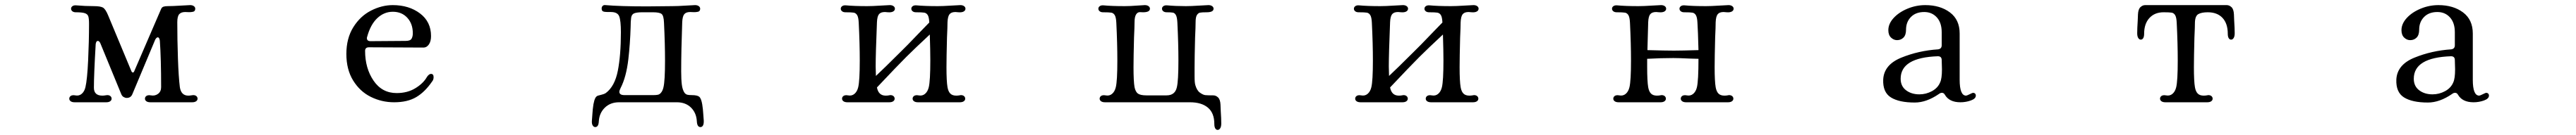

<svg xmlns="http://www.w3.org/2000/svg" viewBox="-20 -400 10040 528"><path d="M278 -379Q312 -376 345 -376Q371 -376 381 -370.5Q391 -365 401 -341L492 -122Q494 -117 497.5 -116.5Q501 -116 503 -121L608 -365Q611 -372 617.5 -374Q624 -376 633 -376Q653 -376 683.5 -378Q714 -380 721 -380Q730 -380 735.5 -376Q741 -372 741 -366Q741 -356 732.5 -354Q724 -352 714.5 -352.5Q705 -353 702 -353Q686 -353 678.5 -344.5Q671 -336 671 -313Q671 -245 673.5 -172Q676 -99 681 -59Q686 -26 714 -26Q720 -26 725 -27Q730 -28 733 -28Q741 -28 745.5 -24Q750 -20 750 -14Q750 -8 744.5 -4Q739 0 729 0H566Q556 0 550.5 -4Q545 -8 545 -14Q545 -21 551 -25Q557 -29 568 -27Q584 -24 596 -33Q608 -42 608 -59Q608 -171 603 -241Q601 -254 595 -254Q590 -254 585 -245L496 -32Q490 -17 474 -17Q468 -17 462 -20.5Q456 -24 453 -31L371 -231Q367 -240 361 -240Q355 -240 353 -228Q346 -107 346 -57Q346 -26 379 -26Q385 -26 390 -27Q395 -28 398 -28Q406 -28 410.5 -24Q415 -20 415 -14Q415 -8 409.5 -4Q404 0 394 0H271Q261 0 255.5 -4Q250 -8 250 -14Q250 -21 256 -25Q262 -29 273 -27Q288 -24 298.5 -33Q309 -42 313 -59Q320 -89 323.5 -163.5Q327 -238 327 -307Q327 -328 324 -336.5Q321 -345 310.5 -348.5Q300 -352 275 -352Q267 -352 262 -356Q257 -360 257 -366Q257 -372 262.5 -376Q268 -380 278 -379Z M1511 -380Q1574 -380 1617 -347.5Q1660 -315 1660 -259Q1660 -238 1651.5 -226Q1643 -214 1631 -214L1418 -215Q1403 -215 1403 -201Q1403 -133 1436 -84.5Q1469 -36 1526 -36Q1568 -36 1599 -55Q1630 -74 1644 -99Q1652 -111 1660 -111Q1670 -111 1670 -98Q1670 -88 1664 -81Q1636 -40 1602 -20Q1568 0 1516 0Q1468 0 1425.5 -21Q1383 -42 1356.5 -85Q1330 -128 1330 -189Q1330 -250 1357 -293.5Q1384 -337 1426 -358.5Q1468 -380 1511 -380ZM1410 -251Q1410 -239 1424 -239L1561 -240Q1579 -240 1584 -248.5Q1589 -257 1589 -270Q1589 -307 1567.5 -330.5Q1546 -354 1511 -354Q1477 -354 1450.5 -329Q1424 -304 1411 -256Q1410 -254 1410 -251Z M2293 8Q2296 -8 2300 -16Q2304 -24 2311 -26Q2317 -28 2326 -30Q2335 -32 2341 -36Q2376 -62 2388 -123Q2400 -184 2400 -274Q2400 -319 2393.5 -336Q2387 -353 2361 -353H2348Q2336 -353 2330.5 -355.5Q2325 -358 2325 -367Q2325 -373 2329 -377Q2333 -381 2340 -380Q2397 -375 2502 -375L2601 -376Q2621 -376 2651.5 -378Q2682 -380 2689 -380Q2698 -380 2703.5 -376Q2709 -372 2709 -366Q2709 -356 2700.5 -354Q2692 -352 2682.5 -352.5Q2673 -353 2670 -353Q2654 -353 2647 -344.5Q2640 -336 2639 -313Q2635 -201 2635 -121Q2635 -89 2637.5 -69Q2640 -49 2648 -37Q2653 -31 2659 -29.5Q2665 -28 2676 -28Q2698 -28 2705.5 -21.5Q2713 -15 2717 8Q2720 27 2721 45Q2722 63 2723 72V75Q2723 86 2719.5 91.5Q2716 97 2710 97Q2697 97 2696 74Q2694 41 2673 20.5Q2652 0 2618 0H2393Q2359 0 2337.5 21Q2316 42 2314 74Q2313 97 2300 97Q2294 97 2290 90.5Q2286 84 2287 72Q2288 63 2289 45Q2290 27 2293 8ZM2394 -41Q2394 -28 2414 -28H2527Q2538 -28 2544.5 -29.5Q2551 -31 2556 -37Q2563 -45 2566 -59Q2572 -84 2572 -163Q2572 -229 2568 -311Q2567 -339 2558.5 -345.5Q2550 -352 2525 -352H2484Q2462 -352 2452 -348Q2442 -344 2440 -331Q2438 -317 2438 -295Q2436 -229 2429 -168Q2421 -99 2399 -56Q2394 -46 2394 -41Z M3725 -28Q3733 -28 3737.5 -24Q3742 -20 3742 -14Q3742 -8 3736.5 -4Q3731 0 3721 0H3638H3558Q3548 0 3542.5 -4Q3537 -8 3537 -14Q3537 -21 3543 -25Q3549 -29 3560 -27Q3575 -24 3585.5 -33Q3596 -42 3600 -59Q3606 -84 3606 -164Q3606 -201 3604 -265Q3546 -211 3512 -177Q3478 -143 3398 -58Q3404 -26 3432 -26Q3440 -26 3444 -27L3450 -28Q3458 -28 3462.5 -24Q3467 -20 3467 -14Q3467 -8 3461.5 -4Q3456 0 3446 0H3363H3283Q3273 0 3267.5 -4Q3262 -8 3262 -14Q3262 -21 3268 -25Q3274 -29 3285 -27Q3300 -24 3310.5 -33Q3321 -42 3325 -59Q3331 -84 3331 -163Q3331 -229 3327 -311Q3326 -332 3321 -340.5Q3316 -349 3307.5 -350.5Q3299 -352 3275 -352Q3267 -352 3262 -356Q3257 -360 3257 -366Q3257 -372 3262.5 -376Q3268 -380 3278 -379Q3310 -376 3360 -376Q3380 -376 3410.5 -378Q3441 -380 3448 -380Q3457 -380 3462.5 -376Q3468 -372 3468 -366Q3468 -359 3461 -355Q3454 -351 3441 -352L3429 -353Q3413 -353 3406 -344.5Q3399 -336 3398 -313Q3393 -188 3393 -140L3394 -103Q3424 -131 3490 -197Q3507 -213 3571 -280L3602 -312Q3601 -333 3596 -341Q3591 -349 3582.5 -350.5Q3574 -352 3550 -352Q3542 -352 3537 -356Q3532 -360 3532 -366Q3532 -372 3537.5 -376Q3543 -380 3553 -379Q3585 -376 3635 -376Q3655 -376 3685.5 -378Q3716 -380 3723 -380Q3732 -380 3737.5 -376Q3743 -372 3743 -366Q3743 -359 3736 -355Q3729 -351 3716 -352L3704 -353Q3688 -353 3681 -344.5Q3674 -336 3673 -313Q3673 -295 3671 -253Q3669 -175 3669 -137Q3669 -82 3673 -59Q3676 -42 3684 -34Q3692 -26 3707 -26Q3714 -26 3719 -27Z M4287 0Q4277 0 4271.5 -4Q4266 -8 4266 -14Q4266 -21 4272 -25Q4278 -29 4289 -27Q4304 -24 4314.5 -33Q4325 -42 4329 -59Q4335 -84 4335 -163Q4335 -229 4331 -311Q4330 -332 4325 -340.5Q4320 -349 4311.5 -350.5Q4303 -352 4279 -352Q4271 -352 4266 -356Q4261 -360 4261 -366Q4261 -372 4266.5 -376Q4272 -380 4282 -379Q4313 -376 4364 -376Q4384 -376 4410 -378Q4436 -380 4442 -380Q4451 -380 4456.5 -376Q4462 -372 4462 -366Q4462 -352 4435 -352Q4433 -352 4423.5 -352.5Q4414 -353 4408 -343.5Q4402 -334 4402 -313Q4402 -295 4400 -253Q4398 -175 4398 -137Q4398 -82 4402 -59Q4406 -40 4416 -33.5Q4426 -27 4448 -27H4527Q4560 -27 4567 -59Q4573 -84 4573 -163Q4573 -229 4569 -311Q4568 -332 4563.5 -340.5Q4559 -349 4552 -350.5Q4545 -352 4527 -352Q4519 -352 4514 -356Q4509 -360 4509 -366Q4509 -372 4514.5 -376Q4520 -380 4530 -379Q4562 -376 4602 -376Q4622 -376 4652.5 -378Q4683 -380 4690 -380Q4699 -380 4704.5 -376Q4710 -372 4710 -366Q4710 -352 4683 -352Q4664 -352 4657 -350.5Q4650 -349 4645 -341Q4640 -333 4640 -313Q4640 -295 4638 -253Q4636 -175 4636 -137V-102Q4636 -76 4639 -67Q4645 -46 4657 -37.5Q4669 -29 4677.5 -28Q4686 -27 4709 -27Q4719 -27 4727.5 -19Q4736 -11 4737 9L4738 34Q4740 64 4740 83Q4740 95 4736 101.5Q4732 108 4726 108Q4720 108 4716.5 102Q4713 96 4713 85Q4713 42 4688 21Q4663 0 4618 0Z M5725 -28Q5733 -28 5737.5 -24Q5742 -20 5742 -14Q5742 -8 5736.5 -4Q5731 0 5721 0H5638H5558Q5548 0 5542.5 -4Q5537 -8 5537 -14Q5537 -21 5543 -25Q5549 -29 5560 -27Q5575 -24 5585.5 -33Q5596 -42 5600 -59Q5606 -84 5606 -164Q5606 -201 5604 -265Q5546 -211 5512 -177Q5478 -143 5398 -58Q5404 -26 5432 -26Q5440 -26 5444 -27L5450 -28Q5458 -28 5462.5 -24Q5467 -20 5467 -14Q5467 -8 5461.5 -4Q5456 0 5446 0H5363H5283Q5273 0 5267.5 -4Q5262 -8 5262 -14Q5262 -21 5268 -25Q5274 -29 5285 -27Q5300 -24 5310.5 -33Q5321 -42 5325 -59Q5331 -84 5331 -163Q5331 -229 5327 -311Q5326 -332 5321 -340.5Q5316 -349 5307.5 -350.5Q5299 -352 5275 -352Q5267 -352 5262 -356Q5257 -360 5257 -366Q5257 -372 5262.5 -376Q5268 -380 5278 -379Q5310 -376 5360 -376Q5380 -376 5410.5 -378Q5441 -380 5448 -380Q5457 -380 5462.5 -376Q5468 -372 5468 -366Q5468 -359 5461 -355Q5454 -351 5441 -352L5429 -353Q5413 -353 5406 -344.5Q5399 -336 5398 -313Q5393 -188 5393 -140L5394 -103Q5424 -131 5490 -197Q5507 -213 5571 -280L5602 -312Q5601 -333 5596 -341Q5591 -349 5582.5 -350.5Q5574 -352 5550 -352Q5542 -352 5537 -356Q5532 -360 5532 -366Q5532 -372 5537.5 -376Q5543 -380 5553 -379Q5585 -376 5635 -376Q5655 -376 5685.5 -378Q5716 -380 5723 -380Q5732 -380 5737.5 -376Q5743 -372 5743 -366Q5743 -359 5736 -355Q5729 -351 5716 -352L5704 -353Q5688 -353 5681 -344.5Q5674 -336 5673 -313Q5673 -295 5671 -253Q5669 -175 5669 -137Q5669 -82 5673 -59Q5676 -42 5684 -34Q5692 -26 5707 -26Q5714 -26 5719 -27Z M6719 -28Q6727 -28 6731.5 -24Q6736 -20 6736 -14Q6736 -8 6730.5 -4Q6725 0 6715 0H6632H6552Q6542 0 6536.5 -4Q6531 -8 6531 -14Q6531 -21 6537 -25Q6543 -29 6554 -27Q6569 -24 6579.5 -33Q6590 -42 6594 -59Q6600 -85 6600 -170L6565 -171Q6523 -173 6502 -173Q6453 -173 6400 -170V-138Q6400 -83 6404 -59Q6407 -42 6415 -34Q6423 -26 6438 -26Q6445 -26 6450 -27L6456 -28Q6464 -28 6468.5 -24Q6473 -20 6473 -14Q6473 -8 6467.5 -4Q6462 0 6452 0H6369H6289Q6279 0 6273.5 -4Q6268 -8 6268 -14Q6268 -21 6274 -25Q6280 -29 6291 -27Q6306 -24 6316.5 -33Q6327 -42 6331 -59Q6337 -84 6337 -163Q6337 -229 6333 -311Q6332 -332 6327 -340.5Q6322 -349 6313.5 -350.5Q6305 -352 6281 -352Q6273 -352 6268 -356Q6263 -360 6263 -366Q6263 -372 6268.5 -376Q6274 -380 6284 -379Q6315 -376 6366 -376Q6386 -376 6416.5 -378Q6447 -380 6454 -380Q6463 -380 6468.5 -376Q6474 -372 6474 -366Q6474 -359 6467 -355Q6460 -351 6447 -352L6435 -353Q6419 -353 6412 -344.5Q6405 -336 6404 -313L6401 -204Q6471 -202 6504 -202Q6532 -202 6600 -204Q6598 -282 6596 -311Q6595 -332 6590 -340.5Q6585 -349 6576.5 -350.5Q6568 -352 6544 -352Q6536 -352 6531 -356Q6526 -360 6526 -366Q6526 -372 6531.5 -376Q6537 -380 6547 -379Q6578 -376 6629 -376Q6649 -376 6679.5 -378Q6710 -380 6717 -380Q6726 -380 6731.5 -376Q6737 -372 6737 -366Q6737 -359 6730 -355Q6723 -351 6710 -352L6698 -353Q6682 -353 6675 -344.5Q6668 -336 6667 -313Q6667 -295 6665 -253Q6663 -175 6663 -137Q6663 -82 6667 -59Q6670 -42 6678 -34Q6686 -26 6701 -26Q6708 -26 6713 -27Z M7320 -89Q7323 -147 7390.5 -174.5Q7458 -202 7534 -207Q7548 -209 7548 -223V-274Q7548 -311 7529 -332Q7510 -353 7480 -353Q7447 -353 7428 -333.5Q7409 -314 7409 -284Q7409 -263 7399 -253Q7389 -243 7374 -243Q7361 -243 7350.5 -253Q7340 -263 7340 -282Q7340 -307 7360.5 -329.5Q7381 -352 7414.5 -366Q7448 -380 7484 -380Q7542 -380 7580 -351.5Q7618 -323 7618 -269V-88Q7618 -26 7643 -26Q7646 -26 7657 -31.5Q7668 -37 7670 -37Q7675 -37 7678 -34Q7681 -31 7681 -26Q7681 -14 7661.5 -7Q7642 0 7621 0Q7577 0 7560 -30Q7556 -37 7549 -37Q7543 -37 7538 -33Q7489 1 7443 1Q7382 1 7350 -19Q7318 -39 7320 -89ZM7549 -129 7548 -165Q7548 -180 7533 -180Q7388 -175 7388 -92Q7388 -63 7409 -47Q7430 -31 7461 -31Q7487 -31 7510 -43.5Q7533 -56 7542 -78Q7549 -93 7549 -129Z M8312 -319 8313 -344Q8314 -364 8322.5 -372Q8331 -380 8341 -380H8659Q8669 -380 8677.5 -372Q8686 -364 8687 -344L8688 -319Q8690 -289 8690 -270Q8690 -258 8686 -251.5Q8682 -245 8676 -245Q8670 -245 8666.5 -251Q8663 -257 8663 -268Q8663 -308 8642.5 -330Q8622 -352 8585 -352Q8561 -352 8548.5 -345Q8536 -338 8535 -313Q8535 -295 8533 -253Q8531 -175 8531 -137Q8531 -82 8535 -59Q8538 -42 8546 -34Q8554 -26 8569 -26Q8576 -26 8581 -27L8587 -28Q8595 -28 8599.5 -24Q8604 -20 8604 -14Q8604 -8 8598.5 -4Q8593 0 8583 0H8500H8420Q8410 0 8404.5 -4Q8399 -8 8399 -14Q8399 -21 8405 -25Q8411 -29 8422 -27Q8437 -24 8447.5 -33Q8458 -42 8462 -59Q8468 -84 8468 -163Q8468 -229 8464 -311Q8463 -332 8458 -340.5Q8453 -349 8444.5 -350.5Q8436 -352 8413 -352Q8378 -352 8357.5 -329.5Q8337 -307 8337 -268Q8337 -257 8333.5 -251Q8330 -245 8324 -245Q8318 -245 8314 -251.5Q8310 -258 8310 -270Q8310 -289 8312 -319Z M9320 -89Q9323 -147 9390.5 -174.5Q9458 -202 9534 -207Q9548 -209 9548 -223V-274Q9548 -311 9529 -332Q9510 -353 9480 -353Q9447 -353 9428 -333.5Q9409 -314 9409 -284Q9409 -263 9399 -253Q9389 -243 9374 -243Q9361 -243 9350.5 -253Q9340 -263 9340 -282Q9340 -307 9360.5 -329.5Q9381 -352 9414.5 -366Q9448 -380 9484 -380Q9542 -380 9580 -351.5Q9618 -323 9618 -269V-88Q9618 -26 9643 -26Q9646 -26 9657 -31.5Q9668 -37 9670 -37Q9675 -37 9678 -34Q9681 -31 9681 -26Q9681 -14 9661.5 -7Q9642 0 9621 0Q9577 0 9560 -30Q9556 -37 9549 -37Q9543 -37 9538 -33Q9489 1 9443 1Q9382 1 9350 -19Q9318 -39 9320 -89ZM9549 -129 9548 -165Q9548 -180 9533 -180Q9388 -175 9388 -92Q9388 -63 9409 -47Q9430 -31 9461 -31Q9487 -31 9510 -43.5Q9533 -56 9542 -78Q9549 -93 9549 -129Z"/></svg>

Font: Hina Mincho
Style: Regular
Weight: 400
Designer: satsuyako
Foundry: satsuyako
Version: Version 1.100